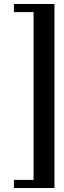

<svg xmlns="http://www.w3.org/2000/svg" viewBox="-20 -804 324 966"><path d="M254 142H50V101H149V-743H50V-784H254Z"/></svg>

Font: Baskervville
Style: Bold
Weight: 700
Version: Version 1.100